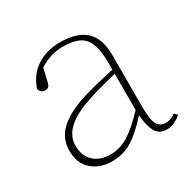

<svg xmlns="http://www.w3.org/2000/svg" viewBox="-118 -604 740 738"><g transform="rotate(-30 252.5 -235.5)"><path d="M424 12Q390 12 375.5 -14Q361 -40 357 -89Q311 -38 271.5 -12.5Q232 13 180 13Q127 13 92 -17.5Q57 -48 57 -104Q57 -158 95 -194Q133 -230 206 -254Q244 -266 282.5 -275Q321 -284 356 -292V-324Q356 -380 342.5 -410.5Q329 -441 302.5 -452.5Q276 -464 236 -464Q180 -464 130 -432L116 -372Q113 -360 107 -356Q101 -352 92 -352Q75 -352 68 -372Q86 -426 129.5 -455Q173 -484 236 -484Q308 -484 346 -449.5Q384 -415 384 -340V-112Q384 -52 396 -32Q408 -12 432 -12Q455 -12 476 -28L488 -16Q476 -4 459 4Q442 12 424 12ZM87 -110Q87 -64 114.5 -38.5Q142 -13 188 -13Q229 -13 267 -36Q305 -59 356 -113V-274Q320 -265 281 -254.5Q242 -244 207 -231Q87 -187 87 -110Z"/></g></svg>

Font: Source Serif 4 ExtraLight
Style: Regular
Weight: 200
Designer: Frank Grießhammer
Foundry: Adobe
Version: Version 4.005;hotconv 1.1.0;makeotfexe 2.6.0